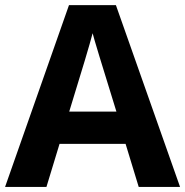

<svg xmlns="http://www.w3.org/2000/svg" viewBox="-20 -737 730 757"><path d="M439 -296.9Q351.1 -580.1 345.2 -606Q329.1 -543.5 252.9 -296.9ZM526.9 0 475.1 -169.9H214.8L163.1 0H0L252 -716.8H437L689.9 0Z"/></svg>

Font: OpenSans-Bold
Style: Bold
Weight: 700
Foundry: Ascender Corporation
Version: Version 1.10